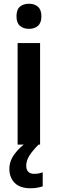

<svg xmlns="http://www.w3.org/2000/svg" viewBox="-20 -772 308 1025"><path d="M135 -752Q164 -752 182.5 -736Q201 -720 201 -685Q201 -650 182.5 -634Q164 -618 135 -618Q105 -618 86.5 -634Q68 -650 68 -685Q68 -721 86.5 -736.5Q105 -752 135 -752ZM194 -542V0H74V-542ZM120 113Q120 134 131 145Q142 156 162 156Q177 156 188.5 153.5Q200 151 208 148V223Q195 227 179 230Q163 233 142 233Q87 233 58.5 204.5Q30 176 30 129Q30 87 59 48.5Q88 10 127 -14L186 0Q153 33 136.5 59.5Q120 86 120 113Z"/></svg>

Font: Noto Sans Gurmukhi UI SemiCondensed SemiBold
Style: Regular
Weight: 600
Width: 4
Designer: Jelle Bosma - Monotype Design Team
Foundry: Monotype Imaging Inc.
Version: Version 2.004; ttfautohint (v1.8.4.7-5d5b)